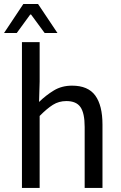

<svg xmlns="http://www.w3.org/2000/svg" viewBox="-26 -917 592 937"><path d="M81.1 0V-711.4H167.5V-518.6L164.6 -419.4Q198.2 -452.1 236.8 -475.6Q275.4 -499 325.7 -499Q403.8 -499 439 -450.7Q474.1 -402.3 474.1 -309.1V0H387.2V-297.4Q387.2 -364.7 366.7 -394.3Q346.2 -423.8 297.9 -423.8Q261.2 -423.8 232.2 -405.5Q203.1 -387.2 167.5 -351.1V0ZM-6.3 -755.9 87.9 -897.5H159.7L254.4 -755.9H191.9L125.5 -846.2H121.6L55.7 -755.9Z"/></svg>

Font: Varta Light Medium
Style: Regular
Weight: 500
Version: Version 1.004